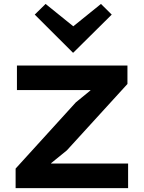

<svg xmlns="http://www.w3.org/2000/svg" viewBox="-20 -965 737 985"><path d="M637.2 -126V0H60.1V-100.1L369.1 -439.9L443.8 -501V-502.9H66.9V-628.9H633.8V-534.2L323.2 -193.8L242.2 -127.9V-126ZM498 -944.8 553.2 -890.1 356 -694.8H354L158.2 -890.1L213.9 -944.8L356 -830.1Z"/></svg>

Font: Sinkin Sans 600 SemiBold
Style: Regular
Weight: 600
Designer: Keith Bates
Foundry: K-Type
Version: Sinkin Sans (version 1.0)  by Keith Bates   •   © 2014   www